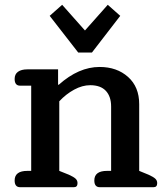

<svg xmlns="http://www.w3.org/2000/svg" viewBox="-20 -780 691 800"><path d="M187 -714 239 -760 334 -653 429 -760 481 -714 363 -561H306ZM41 -28Q41 -68 94 -68H110V-423H64Q41 -423 41 -451Q41 -471 55 -481Q69 -491 94 -491H222V-427H225Q308 -501 395 -501Q467 -501 513.5 -459.5Q560 -418 560 -346V-68L599 -52Q619 -43 627 -35.5Q635 -28 635 -17Q635 0 620 0H396Q373 0 373 -28Q373 -68 426 -68H443V-336Q443 -378 421 -401.5Q399 -425 356 -425Q323 -425 289 -406.5Q255 -388 227 -358V-68L267 -52Q287 -43 295 -35.5Q303 -28 303 -17Q303 0 288 0H64Q41 0 41 -28Z"/></svg>

Font: Maitree Semibold
Style: Regular
Weight: 600
Designer: CadsonDemak Team
Foundry: CadsonDemak
Version: Version 1.000